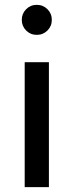

<svg xmlns="http://www.w3.org/2000/svg" viewBox="-20 -773 304 793"><path d="M182 0H82V-516H182ZM88 -647Q70 -665 70 -691Q70 -717 88 -735Q106 -753 132 -753Q158 -753 176 -735Q194 -717 194 -691Q194 -665 176 -647Q158 -629 132 -629Q106 -629 88 -647Z"/></svg>

Font: Voces
Style: Regular
Weight: 400
Designer: Ana Paula Megda, Pablo Ugerman
Foundry: Ana Paula Megda, Pablo Ugerman
Version: Version 1.003